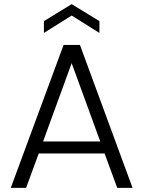

<svg xmlns="http://www.w3.org/2000/svg" viewBox="-20 -907 692 927"><path d="M485 -166H167L106 0H32L287 -690H366L620 0H546ZM464 -224 326 -602 188 -224ZM326 -832 192 -748V-805L326 -887L460 -805V-748Z"/></svg>

Font: A Bank Premium Light
Style: Regular
Weight: 300
Designer: Ninad Kale (Devanagari), Jonny Pinhorn (Latin), Htun Naung (Myanmar)
Foundry: Indian Type Foundry
Version: 4.004